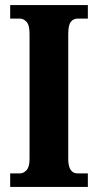

<svg xmlns="http://www.w3.org/2000/svg" viewBox="-20 -734 384 754"><path d="M20 0H325V-53H285Q248 -53 248 -110V-600Q248 -635 258 -648Q268 -661 285 -661H325V-714H20V-661H59Q72 -661 84 -648.5Q96 -636 96 -601V-109Q96 -78 84 -65.5Q72 -53 59 -53H20Z"/></svg>

Font: Noto Serif ExtraCondensed Extra
Style: Regular
Weight: 800
Width: 3
Designer: Monotype Design Team
Foundry: Monotype Imaging Inc.
Version: Version 1.002